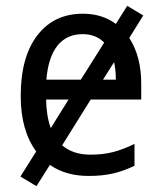

<svg xmlns="http://www.w3.org/2000/svg" viewBox="-20 -593 551 658"><path d="M105 45 50 12 104 -74Q51 -146 51 -264Q51 -398 108 -472Q165 -546 264 -546Q330 -546 377 -511L416 -573L471 -540L423 -463Q464 -400 464 -306V-252H291L193 -95Q230 -63 290 -63Q333 -63 368 -72Q403 -81 441 -100V-25Q404 -7 367.5 1.5Q331 10 284 10Q205 10 151 -28ZM263 -476Q208 -476 176.5 -436Q145 -396 139 -320H257L337 -447Q309 -476 263 -476ZM377 -320Q377 -353 371 -380L333 -320ZM138 -252Q139 -195 154 -154L215 -252Z"/></svg>

Font: Noto Sans SemiCondensed
Style: Regular
Weight: 400
Width: 4
Designer: Monotype Design Team
Foundry: Monotype Imaging Inc.
Version: Version 2.013; ttfautohint (v1.8.4.7-5d5b)